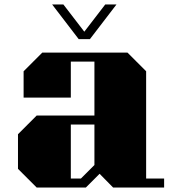

<svg xmlns="http://www.w3.org/2000/svg" viewBox="-20 -834 770 854"><path d="M143 0H362L423 -61L483 0H710V-40H630V-517L547 -600H168L85 -517V-400H295V-560H400V-320H143L60 -237V-83ZM295 -280H400V-100L340 -40H295ZM498 -814 380 -660H330L212 -814H262L355 -693L448 -814Z"/></svg>

Font: Kumar One
Style: Regular
Weight: 400
Designer: Parimal Parmar
Foundry: Indian Type Foundry
Version: Version 1.000;PS 1.000;hotconv 1.0.88;makeotf.lib2.5.647800